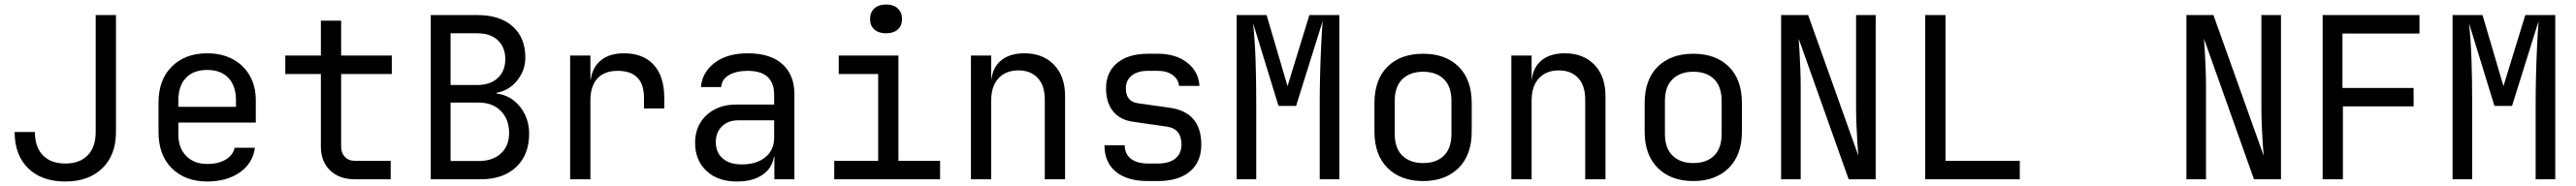

<svg xmlns="http://www.w3.org/2000/svg" viewBox="-20 -797 11440 827"><path d="M270 10Q165 10 105 -49Q45 -108 45 -210H135Q135 -143 170.5 -106.5Q206 -70 270 -70Q334 -70 369.5 -106.5Q405 -143 405 -210V-730H495V-210Q495 -108 434.5 -49Q374 10 270 10Z M900 10Q803 10 743.5 -48.5Q684 -107 684 -210V-340Q684 -443 743.5 -501.5Q803 -560 900 -560Q965 -560 1013.5 -534Q1062 -508 1089 -461Q1116 -414 1116 -350V-252H772V-200Q772 -139 807 -103.5Q842 -68 900 -68Q950 -68 982.5 -87.5Q1015 -107 1022 -140H1112Q1103 -71 1045 -30.5Q987 10 900 10ZM772 -322H1028V-350Q1028 -415 994.5 -450.5Q961 -486 900 -486Q839 -486 805.5 -450.5Q772 -415 772 -350Z M1555 0Q1487 0 1446 -39.5Q1405 -79 1405 -145V-468H1247V-550H1405V-705H1495V-550H1720V-468H1495V-145Q1495 -117 1511.5 -99.5Q1528 -82 1555 -82H1715V0Z M1893 0V-730H2100Q2200 -730 2256.5 -680Q2313 -630 2313 -541Q2313 -485 2277.5 -440Q2242 -395 2185 -384V-381Q2228 -376 2260.5 -351Q2293 -326 2311.5 -287.5Q2330 -249 2330 -203Q2330 -109 2272.5 -54.5Q2215 0 2115 0ZM1981 -419H2099Q2157 -419 2190.5 -450Q2224 -481 2224 -534Q2224 -587 2191 -618Q2158 -649 2100 -649H1981ZM1981 -81H2105Q2168 -81 2204.5 -114.5Q2241 -148 2241 -206Q2241 -266 2204.5 -303.5Q2168 -341 2105 -341H1981Z M2512 0V-550H2602V-445H2604Q2611 -498 2649 -529Q2687 -560 2751 -560Q2837 -560 2883.5 -508.5Q2930 -457 2930 -362V-315H2840V-362Q2840 -482 2723 -482Q2664 -482 2633 -448Q2602 -414 2602 -350V0Z M3252 10Q3167 10 3117 -37.5Q3067 -85 3067 -162Q3067 -213 3090 -251Q3113 -289 3154 -310.5Q3195 -332 3248 -332H3418V-375Q3418 -482 3301 -482Q3249 -482 3217 -463Q3185 -444 3183 -410H3093Q3098 -475 3153.5 -517.5Q3209 -560 3301 -560Q3401 -560 3454.5 -512Q3508 -464 3508 -378V0H3419V-100H3417Q3409 -49 3366 -19.5Q3323 10 3252 10ZM3274 -66Q3340 -66 3379 -98Q3418 -130 3418 -185V-262H3258Q3214 -262 3186.5 -235.5Q3159 -209 3159 -165Q3159 -119 3189.5 -92.5Q3220 -66 3274 -66Z M3685 0V-82H3880V-468H3705V-550H3970V-82H4155V0ZM3915 -649Q3882 -649 3863 -666Q3844 -683 3844 -712Q3844 -742 3863 -759.5Q3882 -777 3915 -777Q3948 -777 3967 -759.5Q3986 -742 3986 -712Q3986 -683 3967 -666Q3948 -649 3915 -649Z M4292 0V-550H4382V-445H4383Q4390 -500 4428 -530Q4466 -560 4529 -560Q4612 -560 4661 -509Q4710 -458 4710 -370V0H4620V-354Q4620 -417 4588.5 -450.5Q4557 -484 4503 -484Q4447 -484 4414.5 -449Q4382 -414 4382 -350V0Z M5078 8Q4986 8 4935.5 -33.5Q4885 -75 4885 -151H4975Q4975 -113 5002 -91.5Q5029 -70 5078 -70H5122Q5172 -70 5199.5 -92Q5227 -114 5227 -154Q5227 -225 5162 -234L5010 -256Q4954 -264 4923 -302.5Q4892 -341 4892 -404Q4892 -476 4941.5 -517Q4991 -558 5078 -558H5122Q5202 -558 5252.5 -518.5Q5303 -479 5307 -415H5216Q5214 -444 5188.5 -463Q5163 -482 5122 -482H5078Q5032 -482 5006 -461Q4980 -440 4980 -404Q4980 -346 5033 -338L5175 -318Q5315 -298 5315 -154Q5315 -77 5264.5 -34.5Q5214 8 5122 8Z M5472 0V-730H5605L5698 -414L5795 -730H5928V0H5841V-345Q5841 -394 5842.5 -457.5Q5844 -521 5847 -586Q5850 -651 5854 -703L5736 -326H5658L5545 -694Q5553 -620 5556 -532Q5559 -444 5559 -345V0Z M6300 8Q6201 8 6142.5 -50Q6084 -108 6084 -212V-338Q6084 -443 6142 -500.5Q6200 -558 6300 -558Q6400 -558 6458 -500.5Q6516 -443 6516 -338V-212Q6516 -108 6457.5 -50Q6399 8 6300 8ZM6300 -72Q6359 -72 6392.5 -105Q6426 -138 6426 -202V-348Q6426 -412 6392.5 -445Q6359 -478 6300 -478Q6242 -478 6208 -445Q6174 -412 6174 -348V-202Q6174 -138 6208 -105Q6242 -72 6300 -72Z M6692 0V-550H6782V-445H6783Q6790 -500 6828 -530Q6866 -560 6929 -560Q7012 -560 7061 -509Q7110 -458 7110 -370V0H7020V-354Q7020 -417 6988.5 -450.5Q6957 -484 6903 -484Q6847 -484 6814.5 -449Q6782 -414 6782 -350V0Z M7500 8Q7401 8 7342.5 -50Q7284 -108 7284 -212V-338Q7284 -443 7342 -500.5Q7400 -558 7500 -558Q7600 -558 7658 -500.5Q7716 -443 7716 -338V-212Q7716 -108 7657.5 -50Q7599 8 7500 8ZM7500 -72Q7559 -72 7592.5 -105Q7626 -138 7626 -202V-348Q7626 -412 7592.5 -445Q7559 -478 7500 -478Q7442 -478 7408 -445Q7374 -412 7374 -348V-202Q7374 -138 7408 -105Q7442 -72 7500 -72Z M7890 0V-730H8010L8233 -105Q8231 -130 8228.5 -166.5Q8226 -203 8224.5 -243.5Q8223 -284 8223 -320V-730H8310V0H8190L7968 -625Q7970 -601 7972 -564.5Q7974 -528 7975.5 -487.5Q7977 -447 7977 -410V0Z M8530 0V-730H8620V-82H8950V0Z M9690 0V-730H9810L10033 -105Q10031 -130 10028.5 -166.5Q10026 -203 10024.5 -243.5Q10023 -284 10023 -320V-730H10110V0H9990L9768 -625Q9770 -601 9772 -564.5Q9774 -528 9775.5 -487.5Q9777 -447 9777 -410V0Z M10295 0V-730H10725V-648H10383V-406H10699V-324H10385V0Z M10872 0V-730H11005L11098 -414L11195 -730H11328V0H11241V-345Q11241 -394 11242.5 -457.5Q11244 -521 11247 -586Q11250 -651 11254 -703L11136 -326H11058L10945 -694Q10953 -620 10956 -532Q10959 -444 10959 -345V0Z"/></svg>

Font: JetBrainsMonoNL NFM
Style: Regular
Weight: 400
Monospace: yes
Designer: Philipp Nurullin, Konstantin Bulenkov
Foundry: JetBrains
Version: Version 2.304; ttfautohint (v1.8.4.7-5d5b);Nerd Fonts 3.3.0